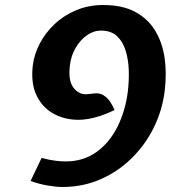

<svg xmlns="http://www.w3.org/2000/svg" viewBox="-20 -736 681 766"><path d="M229 10Q204.5 10 170.5 4.2Q136.5 -1.5 102 -14L146 -106Q175.5 -98 199 -95Q222.5 -92 242 -92Q313 -92 365.2 -129.8Q417.5 -167.5 449 -231Q480.5 -294.5 490 -371Q495 -412 493.8 -454.5Q492.5 -497 481.5 -533.2Q470.5 -569.5 446.8 -591.8Q423 -614 383 -614Q353.5 -614 326.8 -595.2Q300 -576.5 281.8 -545.2Q263.5 -514 259 -476Q251.5 -416 271.8 -388Q292 -360 322 -360Q326.5 -360 335.2 -360.8Q344 -361.5 353 -363Q376 -366.5 392.5 -356.2Q409 -346 419.8 -329.5Q430.5 -313 437 -297Q406 -282 379.8 -273.5Q353.5 -265 332 -261.5Q310.5 -258 294 -258Q237 -258 192.5 -283Q148 -308 125.2 -356.5Q102.5 -405 111 -476Q116.5 -519.5 138.5 -562Q160.5 -604.5 197.5 -639.5Q234.5 -674.5 283.8 -695.2Q333 -716 392 -716Q468 -716 519 -688.8Q570 -661.5 599 -613.8Q628 -566 636.8 -504.2Q645.5 -442.5 637 -373Q627.5 -296 593.5 -227Q559.5 -158 505 -104.5Q450.5 -51 380.5 -20.5Q310.5 10 229 10Z"/></svg>

Font: Expletus Sans
Style: Bold Italic
Weight: 700
Italic angle: -7°
Version: Version 7.500